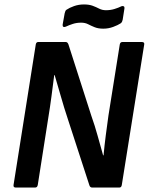

<svg xmlns="http://www.w3.org/2000/svg" viewBox="-20 -844 669 864"><path d="M51 0Q39 0 41 -12L141 -644Q143 -655 152 -655H276Q284 -655 288 -644L391 -323Q407 -278 419.5 -232.5Q432 -187 444 -145H446Q450 -189 456 -235Q462 -281 468 -324L519 -644Q521 -655 531 -655H618Q631 -655 629 -644L528 -11Q526 0 517 0H395Q385 0 382 -11L286 -306Q268 -360 253.5 -411.5Q239 -463 226 -506H224Q218 -459 211.5 -409.5Q205 -360 197 -312L150 -12Q148 0 138 0ZM445 -715Q422 -715 406 -721.5Q390 -728 376.5 -735Q363 -742 345 -742Q325 -742 308 -736.5Q291 -731 276 -724Q269 -721 265 -723.5Q261 -726 262 -734L271 -784Q273 -790 274 -793.5Q275 -797 279 -800Q292 -809 313 -816.5Q334 -824 358 -824Q381 -824 397 -818Q413 -812 426.5 -805Q440 -798 457 -798Q477 -798 495 -803.5Q513 -809 527 -816Q533 -818 537 -815.5Q541 -813 540 -806L532 -755Q531 -750 529 -746Q527 -742 523 -739Q511 -731 489.5 -723Q468 -715 445 -715Z"/></svg>

Font: Sofia Sans Semi Condensed
Style: Bold Italic
Weight: 700
Italic angle: -9°
Version: Version 4.100